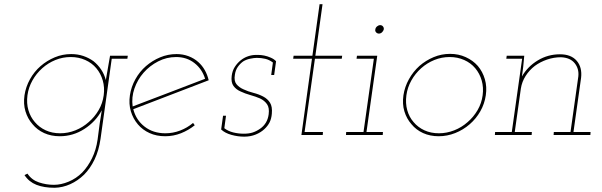

<svg xmlns="http://www.w3.org/2000/svg" viewBox="-20 -639 2850 909"><path d="M501 -375Q496 -346 491 -317.5Q486 -289 481 -260Q474 -287 459 -309.5Q444 -332 423 -349Q401 -365 374.5 -374Q348 -383 317 -383Q276 -383 239 -367.5Q202 -352 172 -326Q142 -300 122 -264Q102 -228 96 -188Q90 -147 100.5 -112Q111 -77 134 -51Q156 -24 189 -9Q222 6 263 6Q326 6 379.5 -28.5Q433 -63 462 -117Q460 -101 457 -85.5Q454 -70 452 -54L442 22Q435 71 415.5 110.5Q396 150 369 178Q341 206 305 221Q269 236 235 236Q199 236 164.5 224.5Q130 213 110 183L96 190Q117 222 152.5 236Q188 250 239 250Q277 249 312.5 233Q348 217 378 188Q407 159 427.5 116.5Q448 74 456 18L509 -361H583L585 -375ZM110 -188Q115 -225 133.5 -258Q152 -291 180 -316Q208 -341 242.5 -355Q277 -369 315 -369Q352 -369 383.5 -355Q415 -341 436 -316Q457 -291 466.5 -258Q476 -225 471 -188Q466 -150 447 -117.5Q428 -85 400 -61Q372 -36 337 -22Q302 -8 265 -8Q227 -8 196.5 -22Q166 -36 145 -61Q124 -85 114.5 -117.5Q105 -150 110 -188Z M814 -369Q864 -369 900.5 -340.5Q937 -312 951 -266Q865 -233 780 -200.5Q695 -168 608 -135Q602 -178 616.5 -220Q631 -262 660 -295Q689 -328 729 -348.5Q769 -369 814 -369ZM968 -259Q962 -285 949.5 -307Q937 -329 919 -345Q899 -363 872.5 -373Q846 -383 816 -383Q775 -383 738 -367.5Q701 -352 671 -326Q641 -300 621 -264Q601 -228 595 -188Q589 -147 599.5 -112Q610 -77 633 -50Q655 -24 688 -9Q721 6 762 6Q801 6 836.5 -8Q872 -22 902 -46Q900 -49 898 -51.5Q896 -54 894 -57Q867 -34 833 -21Q799 -8 763 -8Q705 -8 664.5 -39.5Q624 -71 611 -122Q701 -157 789.5 -190.5Q878 -224 968 -259Z M1027 -26Q1045 -9 1075.5 -0.5Q1106 8 1136 8Q1166 8 1190.5 -2Q1215 -12 1232 -28Q1248 -43 1256.5 -60Q1265 -77 1267 -101Q1270 -134 1258.5 -152.5Q1247 -171 1226 -182Q1205 -193 1179.5 -199.5Q1154 -206 1133 -216Q1112 -225 1099.5 -240.5Q1087 -256 1092 -285Q1095 -307 1106 -322.5Q1117 -338 1131 -348Q1145 -357 1164 -361Q1183 -365 1196 -365Q1217 -365 1236 -360.5Q1255 -356 1272 -343L1264 -284H1278L1287 -349Q1278 -359 1262 -366Q1246 -373 1231 -376Q1215 -379 1203.5 -379Q1192 -379 1192 -379Q1173 -379 1154 -372.5Q1135 -366 1119 -353Q1103 -340 1091.5 -322Q1080 -304 1077 -280Q1073 -249 1085.5 -232Q1098 -215 1119 -206Q1140 -196 1165 -189Q1190 -182 1211 -173Q1232 -163 1244 -146Q1256 -129 1252 -98Q1249 -75 1238.5 -58Q1228 -41 1212 -30Q1195 -18 1177 -12Q1159 -6 1134 -6Q1109 -6 1084.5 -12Q1060 -18 1042 -32L1050 -91H1036Z M1493 -619 1459 -375H1370L1368 -361H1457L1407 0H1508L1509 -14H1422L1471 -361H1598L1600 -375H1473L1507 -619Z M1619 -14 1618 0H1792L1793 -14H1715L1766 -375H1670L1668 -361H1750L1701 -14ZM1757 -500Q1755 -492 1760.5 -486Q1766 -480 1774 -480Q1782 -480 1788.5 -486Q1795 -492 1797 -500Q1798 -508 1793 -514Q1788 -520 1780 -520Q1772 -520 1765 -514Q1758 -508 1757 -500Z M1890 -188Q1884 -147 1894.5 -112Q1905 -77 1928 -51Q1950 -24 1983 -9Q2016 6 2057 6Q2097 6 2135 -9Q2173 -24 2204 -51Q2234 -77 2254 -112Q2274 -147 2280 -188Q2286 -228 2275.5 -264Q2265 -300 2242 -327Q2219 -353 2185 -368.5Q2151 -384 2111 -384Q2070 -384 2033 -368.5Q1996 -353 1966 -327Q1936 -300 1916 -264Q1896 -228 1890 -188ZM1904 -188Q1909 -225 1927.5 -258Q1946 -291 1974 -316Q2002 -341 2036.5 -355Q2071 -369 2109 -369Q2146 -369 2177.5 -355Q2209 -341 2230 -316Q2251 -291 2260.5 -258Q2270 -225 2265 -188Q2260 -150 2241 -117.5Q2222 -85 2194 -61Q2166 -36 2130.5 -22Q2095 -8 2058 -8Q2020 -8 1989.5 -22Q1959 -36 1938 -61Q1917 -85 1908 -117.5Q1899 -150 1904 -188Z M2602 -14 2601 0H2775L2776 -14H2695L2731 -270Q2737 -320 2710.5 -351Q2684 -382 2631 -382Q2574 -382 2526 -353Q2478 -324 2451 -277Q2453 -290 2454 -299.5Q2455 -309 2457 -322L2462 -375H2379L2377 -361H2452L2403 -14H2324L2323 0H2497L2498 -14H2417L2446 -220Q2451 -252 2468.5 -279.5Q2486 -307 2512 -327Q2538 -346 2570 -357Q2602 -368 2636 -368Q2680 -366 2701 -339.5Q2722 -313 2718 -277L2681 -14Z"/></svg>

Font: Josefin Slab Thin Thin
Style: Italic
Weight: 250
Italic angle: -12°
Version: Version 2.000